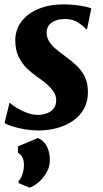

<svg xmlns="http://www.w3.org/2000/svg" viewBox="-20 -588 470 880"><path d="M379 -454.5H374Q364 -467.5 338.5 -484.2Q313 -501 277.5 -501Q255 -501 236 -494.2Q217 -487.5 205.5 -474Q194 -460.5 194 -439.5Q193.5 -419 203.5 -401Q213.5 -383 233.2 -366Q253 -349 281 -328.5Q308 -309 331.2 -287.2Q354.5 -265.5 368.8 -236.2Q383 -207 383 -166Q383 -121.5 364.5 -88.8Q346 -56 314 -34Q282 -12 241.2 -1Q200.5 10 155.5 10Q125.5 10 93.5 4.5Q61.5 -1 36 -9Q10.5 -17 1 -24.5L23.5 -116.5H25.5Q35.5 -106.5 56.2 -93.8Q77 -81 102.8 -71.2Q128.5 -61.5 154 -61.5Q173.5 -61.5 192.8 -68Q212 -74.5 224.8 -89.2Q237.5 -104 237.5 -128Q237.5 -149.5 225.8 -167.5Q214 -185.5 194 -202.8Q174 -220 147.5 -238Q125 -253.5 102.5 -275.5Q80 -297.5 65 -328.8Q50 -360 50 -402.5Q50 -452 78.2 -489.2Q106.5 -526.5 156.5 -547.2Q206.5 -568 272 -568Q299 -568 325 -565Q351 -562 370.8 -557.8Q390.5 -553.5 398.5 -549.5ZM115.5 272 65 251 65.5 240Q75.5 233.5 83.2 209.5Q91 185.5 89.5 162.5Q89 147 82.8 133.5Q76.5 120 62 111.5V83L154 44.5Q183 57.5 195.8 85Q208.5 112.5 208.5 144Q209.5 175.5 193.2 203Q177 230.5 155 248.8Q133 267 115.5 272Z"/></svg>

Font: Merriweather ExtraBold
Style: Italic
Weight: 800
Italic angle: -7.8°
Version: Version 2.101